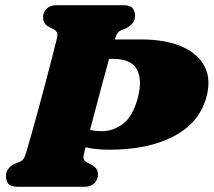

<svg xmlns="http://www.w3.org/2000/svg" viewBox="-20 -720 823 740"><path d="M303.5 -126Q300 -110.5 304 -103.8Q308 -97 316 -93.5L332 -85.5Q344.5 -78.5 351 -70Q357.5 -61.5 357.5 -48.5Q357.5 -27 343.5 -13.5Q329.5 0 304 0H48.5Q21 0 12 -11.8Q3 -23.5 3 -41Q3 -58.5 13 -70.5Q23 -82.5 36 -88.5L54 -95.5Q65 -100 70 -106.8Q75 -113.5 80.5 -131Q88 -156 100.8 -200.8Q113.5 -245.5 128 -299.2Q142.5 -353 156.8 -406.8Q171 -460.5 182.5 -505Q194 -549.5 200 -574.5Q205 -597.5 187.5 -607L171 -615Q145.5 -628.5 146 -652Q146 -673 159.8 -686.5Q173.5 -700 199.5 -700H454.5Q482 -700 491.2 -688.2Q500.5 -676.5 500.5 -659Q500.5 -641.5 490.2 -629.8Q480 -618 467.5 -612L449.5 -604.5Q438 -599.5 433.2 -593Q428.5 -586.5 423 -569Q423 -568.5 422.5 -568H523Q616.5 -568 680 -540.8Q743.5 -513.5 769 -463.2Q794.5 -413 775 -344Q747.5 -245.5 648.5 -194.2Q549.5 -143 404 -143Q347.5 -143 310 -152.5Q304.5 -130.5 303.5 -126ZM416.5 -493H400.5Q389 -452.5 376 -404Q363 -355.5 350.2 -307.2Q337.5 -259 327 -219Q347.5 -214.5 373 -214.5Q416.5 -214.5 454 -242.8Q491.5 -271 510.5 -340.5Q529.5 -411 507.8 -452Q486 -493 416.5 -493Z"/></svg>

Font: Fraunces 9pt S050 Black
Style: Italic
Weight: 900
Italic angle: -16°
Version: Version 1.000; ttfautohint (v1.8.3)